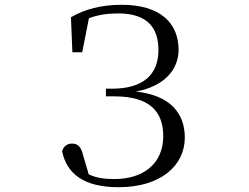

<svg xmlns="http://www.w3.org/2000/svg" viewBox="-20 -765 1040 801"><path d="M475 16C650 16 751 -74 751 -191C751 -288 695 -367 547 -383C666 -405 725 -475 725 -557C725 -671 646 -745 488 -745C404 -745 334 -727 276 -693L282 -547H323L351 -689C388 -703 428 -709 473 -709C594 -709 641 -650 641 -556C641 -454 577 -395 448 -395H422V-363H457C604 -363 661 -300 661 -197C661 -83 579 -18 457 -18C414 -18 380 -23 350 -38L328 -113C319 -152 306 -166 280 -166C261 -166 245 -155 239 -134C259 -40 329 16 475 16Z"/></svg>

Font: Harano Aji Mincho CN
Style: Regular
Weight: 400
Foundry: Masamichi Hosoda
Version: HaranoAjiMinchoCN-Regular version 20230610;ttx 4.39.4